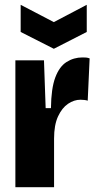

<svg xmlns="http://www.w3.org/2000/svg" viewBox="-20 -779 406 799"><path d="M44 0V-288V-528H163L170 -329H192Q193 -411 210 -456.5Q227 -502 257 -521Q287 -540 323 -540Q331 -540 338 -539.5Q345 -539 353 -536L345 -360Q340 -362 331 -363Q322 -364 315 -364Q288 -364 263 -347Q238 -330 221.5 -294.5Q205 -259 205 -202V0ZM66 -759 204 -687 341 -759V-646L204 -576L66 -646Z"/></svg>

Font: Bricolage Grotesque 24pt Condensed ExtraBold
Style: Regular
Weight: 800
Width: 3
Designer: Mathieu Triay
Foundry: Atelier Triay
Version: Version 1.001;gftools[0.9.33.dev8+g029e19f]